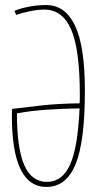

<svg xmlns="http://www.w3.org/2000/svg" viewBox="-20 -730 390 760"><path d="M44 -671 37 -687Q61 -697 94 -703.5Q127 -710 163 -710Q238 -710 277 -628.5Q316 -547 316 -371Q316 -169 279 -79.5Q242 10 164 10Q27 10 27 -272Q27 -282 27.5 -288Q28 -294 28 -299Q78 -305 144 -312.5Q210 -320 295 -321Q296 -329 296 -337Q296 -345 296 -353Q296 -535 261.5 -613.5Q227 -692 156 -692Q131 -692 100.5 -686Q70 -680 44 -671ZM295 -301Q224 -300 161 -295.5Q98 -291 47 -281Q47 -143 76 -76.5Q105 -10 166 -10Q226 -10 257 -77.5Q288 -145 295 -301Z"/></svg>

Font: Georama Condensed Thin
Style: Regular
Weight: 100
Width: 3
Designer: Jean-Baptiste Levee
Foundry: Production Type
Version: Version 1.000